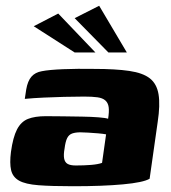

<svg xmlns="http://www.w3.org/2000/svg" viewBox="-20 -642 593 666"><path d="M233 4Q159 4 113.5 0.5Q68 -3 46 -15.5Q24 -28 18.5 -52Q13 -76 18 -115Q25 -166 39 -193Q53 -220 77 -229.5Q101 -239 139 -239Q165 -239 198.5 -238.5Q232 -238 264.5 -237.5Q297 -237 322 -235Q347 -233 355 -230Q359 -255 357 -270Q355 -285 345.5 -293.5Q336 -302 318 -304.5Q300 -307 272 -307Q238 -307 202 -306Q166 -305 132 -303.5Q98 -302 66 -299L71 -332Q76 -361 89 -376Q102 -391 125 -395Q150 -400 199.5 -402Q249 -404 307 -403Q381 -403 428.5 -396Q476 -389 500 -370Q524 -351 530 -314.5Q536 -278 527 -219L499 -22Q477 -9 406.5 -2.5Q336 4 233 4ZM243 -68Q272 -68 296 -70Q320 -72 334 -77L348 -176Q338 -178 320 -179.5Q302 -181 285 -182Q268 -183 259 -183Q242 -183 230.5 -179Q219 -175 213 -163Q207 -151 204 -127Q200 -105 202.5 -92Q205 -79 214.5 -73.5Q224 -68 243 -68ZM239 -460 97 -551 182 -595 311 -460ZM356 -460 239 -579 324 -622 420 -460Z"/></svg>

Font: Genos ExtraBold
Style: Italic
Weight: 800
Italic angle: -8°
Version: Version 1.010